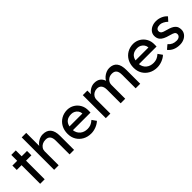

<svg xmlns="http://www.w3.org/2000/svg" viewBox="227 -1914 3098 3098"><g transform="rotate(-45 1775.5 -365.0)"><path d="M137 0V-425H28V-525H137V-659H240V-525H362V-425H240V0Z M456 0V-740H559V-443Q585 -482 632.5 -509Q680 -536 731 -536Q911 -536 911 -320V0H808V-313Q808 -448 697 -442Q658 -442 626.5 -425.5Q595 -409 577 -381Q559 -353 559 -318V0Z M1296 10Q1215 10 1152.5 -24.5Q1090 -59 1054.5 -119Q1019 -179 1019 -257Q1019 -340 1053.5 -402.5Q1088 -465 1148.5 -500.5Q1209 -536 1287 -537Q1355 -536 1409.5 -503Q1464 -470 1495.5 -413Q1527 -356 1525 -282L1524 -238H1122Q1131 -167 1180.5 -125.5Q1230 -84 1306 -84Q1345 -84 1378.5 -97Q1412 -110 1451 -144L1503 -71Q1466 -35 1409 -12.5Q1352 10 1296 10ZM1287 -442Q1152 -442 1126 -320H1420V-327Q1417 -360 1398 -386Q1379 -412 1350 -427Q1321 -442 1287 -442Z M1635 0V-525H1739V-442Q1764 -480 1809 -507Q1854 -534 1904 -534Q2027 -534 2064 -424Q2079 -454 2108.5 -479Q2138 -504 2173.5 -519Q2209 -534 2245 -534Q2420 -534 2420 -315V0H2316V-309Q2316 -376 2290.5 -407.5Q2265 -439 2211 -439Q2154 -439 2116 -403Q2078 -367 2078 -314V0H1974V-311Q1974 -373 1947.5 -406Q1921 -439 1871 -439Q1834 -439 1804 -422.5Q1774 -406 1756.5 -378.5Q1739 -351 1739 -316V0Z M2803 10Q2722 10 2659.5 -24.5Q2597 -59 2561.5 -119Q2526 -179 2526 -257Q2526 -340 2560.5 -402.5Q2595 -465 2655.5 -500.5Q2716 -536 2794 -537Q2862 -536 2916.5 -503Q2971 -470 3002.5 -413Q3034 -356 3032 -282L3031 -238H2629Q2638 -167 2687.5 -125.5Q2737 -84 2813 -84Q2852 -84 2885.5 -97Q2919 -110 2958 -144L3010 -71Q2973 -35 2916 -12.5Q2859 10 2803 10ZM2794 -442Q2659 -442 2633 -320H2927V-327Q2924 -360 2905 -386Q2886 -412 2857 -427Q2828 -442 2794 -442Z M3319 10Q3253 10 3200 -13Q3147 -36 3112 -81L3182 -141Q3212 -106 3247.5 -90.5Q3283 -75 3328 -75Q3365 -75 3388.5 -93Q3412 -111 3412 -142Q3412 -168 3393 -184Q3374 -199 3306 -217Q3248 -232 3211 -251Q3174 -270 3154 -294Q3125 -330 3125 -385Q3125 -429 3150 -463Q3175 -497 3217.5 -516.5Q3260 -536 3313 -536Q3369 -536 3421.5 -513.5Q3474 -491 3506 -452L3447 -387Q3418 -416 3382.5 -433.5Q3347 -451 3318 -451Q3275 -451 3251.5 -435Q3228 -419 3228 -388Q3229 -361 3250 -344Q3271 -327 3339 -310Q3389 -297 3421.5 -281.5Q3454 -266 3473 -246Q3493 -227 3501 -202Q3509 -177 3509 -146Q3509 -101 3483.5 -65.5Q3458 -30 3415 -10Q3372 10 3319 10Z"/></g></svg>

Font: Lexend
Style: Regular
Weight: 400
Designer: Bonnie Shaver-Troup, Thomas Jockin
Foundry: Lexend
Version: Version 1.007; ttfautohint (v1.8.3)